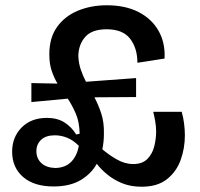

<svg xmlns="http://www.w3.org/2000/svg" viewBox="-20 -694 758 728"><path d="M183 13Q109 13 67.5 -23Q26 -59 26 -119Q26 -174 62 -210.5Q98 -247 158 -247Q197 -247 224 -230Q251 -213 269 -184L282 -187Q281 -232 267.5 -263Q254 -294 237 -320L99 -307V-379L198 -377Q185 -399 176 -425.5Q167 -452 167 -488Q167 -551 196.5 -592Q226 -633 275.5 -653.5Q325 -674 385 -674Q455 -674 505 -648.5Q555 -623 581 -577.5Q607 -532 604 -472L501 -456Q501 -511 473.5 -547Q446 -583 384 -583Q329 -583 303.5 -554.5Q278 -526 277 -482Q278 -455 286 -431Q294 -407 306 -384L496 -398V-326L338 -325Q353 -297 364 -263.5Q375 -230 374 -187Q374 -156 368 -128Q391 -108 422 -90Q453 -72 485 -72Q520 -72 539 -91.5Q558 -111 565 -139.5Q572 -168 572 -196Q572 -215 568.5 -234.5Q565 -254 561 -270H669Q675 -249 678 -225.5Q681 -202 681 -181Q681 -132 665 -87.5Q649 -43 613 -14.5Q577 14 517 14Q475 14 442.5 0.5Q410 -13 386 -33Q362 -53 347 -73Q326 -35 285.5 -11Q245 13 183 13ZM118 -121Q118 -93 137 -75.5Q156 -58 190 -57Q228 -58 250 -80.5Q272 -103 279 -141Q257 -163 234 -172Q211 -181 188 -181Q154 -181 136 -164Q118 -147 118 -121Z"/></svg>

Font: Bricolage Grotesque 12pt Medium
Style: Regular
Weight: 500
Designer: Mathieu Triay
Foundry: Atelier Triay
Version: Version 1.001; ttfautohint (v1.8.4.7-5d5b);gftools[0.9.33.de